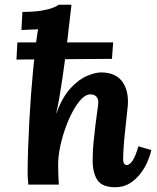

<svg xmlns="http://www.w3.org/2000/svg" viewBox="-20 -775 661 806"><path d="M464 11Q409 11 389 -19Q369 -49 369 -102Q369 -139 372.5 -176Q376 -213 381 -252.5Q386 -292 392 -336Q394 -351 390 -360.5Q386 -370 378 -374.5Q370 -379 359 -379Q341 -379 322 -359.5Q303 -340 285.5 -307.5Q268 -275 254 -235.5Q240 -196 232 -156.5Q224 -117 224 -83Q224 -61 225 -36.5Q226 -12 227 0H99Q97 -21 96.5 -29.5Q96 -38 96 -48Q96 -97 98 -152.5Q100 -208 103 -264.5Q106 -321 110 -375Q114 -429 118.5 -476Q123 -523 127 -559Q129 -576 132.5 -604Q136 -632 140 -652Q124 -651 102.5 -650.5Q81 -650 70 -649L74 -725Q121 -725 152 -730Q183 -735 201 -742Q219 -749 226 -755H280Q277 -726 272 -686Q267 -646 263 -608.5Q259 -571 256 -551Q255 -540 251 -510.5Q247 -481 241.5 -443Q236 -405 229.5 -367Q223 -329 216 -300H217Q242 -368 276.5 -405Q311 -442 345.5 -456.5Q380 -471 404 -471Q468 -471 496 -428.5Q524 -386 515 -317Q510 -269 505.5 -228Q501 -187 499 -156Q497 -125 497 -108Q497 -92 502 -87Q507 -82 512 -82Q523 -82 535.5 -99Q548 -116 561 -161L615 -145Q611 -124 599.5 -97Q588 -70 569 -45.5Q550 -21 524 -5Q498 11 464 11ZM49 -525 53 -597H455L450 -528Z"/></svg>

Font: Lora Italic
Style: Italic
Weight: 400
Italic angle: -3°
Designer: Olga Karpushina, Alexei Vanyashin (Cyrillic)
Foundry: Cyreal
Version: Version 2.210; ttfautohint (v1.8.1.43-b0c9)